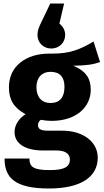

<svg xmlns="http://www.w3.org/2000/svg" viewBox="-20 -854 591 1096"><path d="M273 -577C318 -577 352 -611 352 -654C352 -680 341 -702 319 -719L346 -834H267L221 -738C201 -698 194 -679 194 -654C194 -610 228 -577 273 -577ZM514 -617C434 -569 374 -548 280 -548C275 -548 269 -548 264 -548C194 -548 138 -531 95 -496C52 -461 31 -413 31 -354C31 -285 59 -238 126 -202C87 -178 63 -139 63 -100C63 -39 117 5 226 5H303C354 5 379 25 379 57C379 96 351 117 264 117C170 117 148 98 148 51H6C6 160 64 222 260 222C440 222 538 157 538 46C538 -42 458 -108 335 -108H255C208 -108 197 -120 197 -140C197 -152 203 -165 214 -170C233 -166 254 -164 275 -164C412 -164 498 -240 498 -342C498 -410 467 -450 398 -479C465 -479 516 -486 551 -500ZM268 -444C321 -444 348 -415 348 -358C348 -297 320 -266 268 -266C219 -266 188 -299 188 -356C188 -411 219 -444 268 -444Z"/></svg>

Font: Fira Sans
Style: Bold
Weight: 700
Designer: Carrois Corporate & Edenspiekermann AG
Foundry: Carrois Corporate GbR & Edenspiekermann AG
Version: Version 4.203